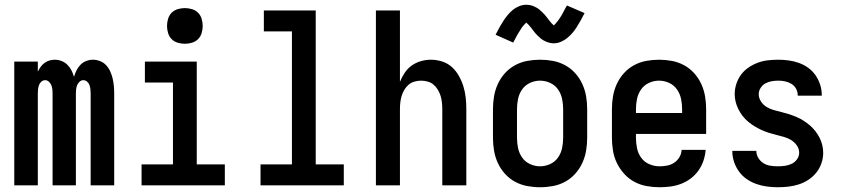

<svg xmlns="http://www.w3.org/2000/svg" viewBox="-20 -779 3540 807"><path d="M40 0V-520H139V-478Q144 -488 150.5 -497.5Q157 -507 166.5 -514Q176 -521 187 -524.5Q198 -528 210 -528Q225 -528 239 -522.5Q253 -517 263.5 -506.5Q274 -496 280.5 -483Q287 -470 291 -456Q295 -470 301.5 -483Q308 -496 318 -506.5Q328 -517 342 -522.5Q356 -528 370 -528H371Q386 -528 401 -522Q416 -516 426.5 -504.5Q437 -493 443.5 -478.5Q450 -464 453.5 -449Q457 -434 458.5 -418.5Q460 -403 460 -387V0H361V-387Q361 -396 360 -404.5Q359 -413 356 -421.5Q353 -430 346 -436Q339 -442 330 -442Q322 -442 315 -436Q308 -430 304.5 -421.5Q301 -413 300 -404.5Q299 -396 299 -387V0H201V-387Q201 -396 200 -404.5Q199 -413 195.5 -421.5Q192 -430 185 -436Q178 -442 170 -442Q161 -442 154 -436Q147 -430 144 -421.5Q141 -413 140 -404.5Q139 -396 139 -387V0Z M575 0V-88H707V-432H589V-520H807V-88H925V0ZM757 -595Q742 -595 727 -599.5Q712 -604 701.5 -614.5Q691 -625 686.5 -640Q682 -655 682 -670Q682 -685 686.5 -700Q691 -715 701.5 -725.5Q712 -736 727 -740.5Q742 -745 757 -745Q772 -745 787 -740.5Q802 -736 812.5 -725.5Q823 -715 827.5 -700Q832 -685 832 -670Q832 -655 827.5 -640Q823 -625 812.5 -614.5Q802 -604 787 -599.5Q772 -595 757 -595Z M1075 0V-88H1207V-647H1089V-735H1307V-88H1425V0Z M1560 0V-735H1661V-435Q1669 -455 1681 -473Q1693 -491 1710.5 -503.5Q1728 -516 1749 -522Q1770 -528 1791 -528Q1815 -528 1838.5 -520.5Q1862 -513 1879.5 -497Q1897 -481 1909 -459.5Q1921 -438 1928 -415Q1935 -392 1937.5 -368Q1940 -344 1940 -320V0H1839V-320Q1839 -334 1837.5 -348Q1836 -362 1832 -375.5Q1828 -389 1820.5 -401.5Q1813 -414 1802.5 -423Q1792 -432 1778 -436Q1764 -440 1750 -440Q1736 -440 1722 -436Q1708 -432 1697.5 -423Q1687 -414 1679.5 -401.5Q1672 -389 1668 -375.5Q1664 -362 1662.5 -348Q1661 -334 1661 -320V0Z M2250 8Q2223 8 2196 3Q2169 -2 2145 -15Q2121 -28 2102.5 -48.5Q2084 -69 2072.5 -94Q2061 -119 2056.5 -146Q2052 -173 2052 -200V-320Q2052 -347 2056.5 -374Q2061 -401 2072.5 -426Q2084 -451 2102.5 -471.5Q2121 -492 2145 -505Q2169 -518 2196 -523Q2223 -528 2250 -528Q2277 -528 2304 -523Q2331 -518 2355 -505Q2379 -492 2397.5 -471.5Q2416 -451 2427.5 -426Q2439 -401 2443.5 -374Q2448 -347 2448 -320V-200Q2448 -173 2443.5 -146Q2439 -119 2427.5 -94Q2416 -69 2397.5 -48.5Q2379 -28 2355 -15Q2331 -2 2304 3Q2277 8 2250 8ZM2250 -80Q2272 -80 2292.5 -89.5Q2313 -99 2325.5 -117Q2338 -135 2342.5 -156.5Q2347 -178 2347 -200V-320Q2347 -342 2342.5 -363.5Q2338 -385 2325.5 -403Q2313 -421 2292.5 -430.5Q2272 -440 2250 -440Q2228 -440 2207.5 -430.5Q2187 -421 2174.5 -403Q2162 -385 2157.5 -363.5Q2153 -342 2153 -320V-200Q2153 -178 2157.5 -156.5Q2162 -135 2174.5 -117Q2187 -99 2207.5 -89.5Q2228 -80 2250 -80ZM2308 -597Q2300 -597 2292.5 -598.5Q2285 -600 2278.5 -602.5Q2272 -605 2265 -609Q2258 -613 2252.5 -617.5Q2247 -622 2241 -628Q2235 -634 2230 -639.5Q2225 -645 2221 -651Q2217 -657 2211.5 -663.5Q2206 -670 2201.5 -675Q2197 -680 2192 -684Q2190 -682 2186 -678Q2182 -674 2180 -671.5Q2178 -669 2175.5 -666Q2173 -663 2171 -659.5Q2169 -656 2166.5 -652Q2164 -648 2161 -643.5Q2158 -639 2155.5 -634.5Q2153 -630 2150 -624.5Q2147 -619 2144 -613Q2141 -607 2137 -600L2063 -633Q2072 -651 2080.5 -666Q2089 -681 2097 -693Q2105 -705 2114 -716Q2123 -727 2135 -737Q2147 -747 2162 -753Q2177 -759 2192 -759Q2200 -759 2207.5 -757.5Q2215 -756 2221.5 -753.5Q2228 -751 2235 -747Q2242 -743 2247.5 -738.5Q2253 -734 2259 -728Q2265 -722 2270 -716.5Q2275 -711 2279 -705.5Q2283 -700 2288.5 -693Q2294 -686 2298 -681.5Q2302 -677 2308 -672Q2310 -674 2314 -678.5Q2318 -683 2320 -685.5Q2322 -688 2324.5 -691Q2327 -694 2329 -697Q2331 -700 2333.5 -704Q2336 -708 2339 -712.5Q2342 -717 2344.5 -722Q2347 -727 2350 -732.5Q2353 -738 2356 -744Q2359 -750 2363 -756L2437 -724Q2428 -706 2419.5 -691Q2411 -676 2403 -663.5Q2395 -651 2386 -640.5Q2377 -630 2365 -620Q2353 -610 2338 -603.5Q2323 -597 2308 -597Z M2752 8Q2725 8 2697.5 3Q2670 -2 2646 -15Q2622 -28 2603.5 -48.5Q2585 -69 2573 -93.5Q2561 -118 2556.5 -145.5Q2552 -173 2552 -200V-320Q2552 -347 2556.5 -374Q2561 -401 2572.5 -426Q2584 -451 2602.5 -471.5Q2621 -492 2645 -505Q2669 -518 2696 -523Q2723 -528 2750 -528Q2777 -528 2804 -523Q2831 -518 2855 -505Q2879 -492 2897.5 -471.5Q2916 -451 2927.5 -426Q2939 -401 2943.5 -374Q2948 -347 2948 -320V-216H2653V-200Q2653 -178 2657.5 -156Q2662 -134 2675 -116Q2688 -98 2709 -89Q2730 -80 2752 -80Q2768 -80 2784 -83Q2800 -86 2813.5 -95Q2827 -104 2835.5 -118Q2844 -132 2845 -149H2946Q2944 -125 2936.5 -103Q2929 -81 2915.5 -62Q2902 -43 2883.5 -29Q2865 -15 2843 -6.5Q2821 2 2798 5Q2775 8 2752 8ZM2847 -304V-320Q2847 -342 2842.5 -363.5Q2838 -385 2825.5 -403Q2813 -421 2792.5 -430.5Q2772 -440 2750 -440Q2728 -440 2707.5 -430.5Q2687 -421 2674.5 -403Q2662 -385 2657.5 -363.5Q2653 -342 2653 -320V-304Z M3249 8Q3226 8 3203.5 5Q3181 2 3159.5 -5.5Q3138 -13 3119 -26Q3100 -39 3086.5 -57.5Q3073 -76 3065.5 -98Q3058 -120 3058 -143V-145H3159V-144Q3159 -129 3167.5 -115Q3176 -101 3189 -93Q3202 -85 3217.5 -82.5Q3233 -80 3249 -80Q3264 -80 3279 -82Q3294 -84 3307.5 -90.5Q3321 -97 3330 -109.5Q3339 -122 3339 -137Q3339 -154 3329 -168Q3319 -182 3305 -190.5Q3291 -199 3275 -203.5Q3259 -208 3243 -212Q3227 -216 3211 -221Q3195 -226 3180 -233Q3165 -240 3151 -248.5Q3137 -257 3124 -268Q3111 -279 3101 -292Q3091 -305 3083.5 -320Q3076 -335 3072 -351Q3068 -367 3068 -384Q3068 -405 3075 -426.5Q3082 -448 3095 -465.5Q3108 -483 3126.5 -495.5Q3145 -508 3165.5 -515.5Q3186 -523 3207.5 -525.5Q3229 -528 3251 -528Q3273 -528 3295 -525Q3317 -522 3338 -514.5Q3359 -507 3377 -494Q3395 -481 3407.5 -463Q3420 -445 3427 -423.5Q3434 -402 3434 -380V-377H3333V-378Q3333 -393 3326 -406Q3319 -419 3306.5 -426.5Q3294 -434 3280 -437Q3266 -440 3251 -440Q3237 -440 3223 -437.5Q3209 -435 3197 -428.5Q3185 -422 3177 -409.5Q3169 -397 3169 -383Q3169 -367 3178.5 -352.5Q3188 -338 3202 -329.5Q3216 -321 3232 -316.5Q3248 -312 3264.5 -308Q3281 -304 3296.5 -299Q3312 -294 3327.5 -287.5Q3343 -281 3357 -272Q3371 -263 3383.5 -252.5Q3396 -242 3406.5 -228.5Q3417 -215 3424.5 -200.5Q3432 -186 3436 -169.5Q3440 -153 3440 -137Q3440 -114 3432.5 -92.5Q3425 -71 3411 -53.5Q3397 -36 3378 -23.5Q3359 -11 3337.5 -4Q3316 3 3293.5 5.5Q3271 8 3249 8Z"/></svg>

Font: Iosevka SS18 Semibold
Style: Regular
Weight: 600
Monospace: yes
Designer: Belleve Invis
Foundry: Belleve Invis
Version: Version 25.1.1; ttfautohint (v1.8.4)